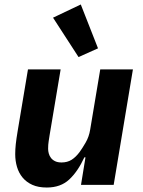

<svg xmlns="http://www.w3.org/2000/svg" viewBox="-20 -826 640 858"><path d="M362 -123H357Q328 -60 289.5 -24Q251 12 189 12Q151 12 124.5 0Q98 -12 81 -32.5Q64 -53 56 -80Q48 -107 48 -137Q48 -159 50.5 -182Q53 -205 59 -241L105 -516H251L202 -224Q200 -210 197.5 -195Q195 -180 195 -161Q195 -151 198 -140Q201 -129 208 -120Q215 -111 226.5 -105.5Q238 -100 255 -100Q281 -100 300 -112Q319 -124 336 -147Q347 -162 362.5 -188.5Q378 -215 383 -247L428 -516H574L488 0H342ZM217 -747 341 -806 418 -610 331 -571Z"/></svg>

Font: IBM Plex Mono
Style: Bold Italic
Weight: 700
Italic angle: -9°
Monospace: yes
Designer: Mike Abbink, Paul van der Laan, Pieter van Rosmalen
Foundry: Bold Monday
Version: Version 2.3